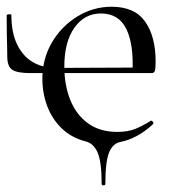

<svg xmlns="http://www.w3.org/2000/svg" viewBox="-21 -415 520 570"><path d="M280.8 131.2Q280.8 65.8 268.9 38.2Q257 10.6 233.2 4.8Q191.4 -6 162.6 -33.6Q133.8 -61.2 119.3 -99.8Q104.8 -138.4 104.8 -180.4Q104.8 -241 133.4 -289.4Q162 -337.8 209.1 -366.4Q256.2 -395 310.2 -395Q378.8 -395 409.9 -350.8Q441 -306.6 441 -232.8Q441 -212.6 439 -205.3Q437 -198 429 -198H372.2Q376.6 -282.8 354.1 -328.9Q331.6 -375 278.6 -375Q229.8 -375 199.9 -332.8Q170 -290.6 170 -217.8Q170 -161.4 188 -117.4Q206 -73.4 241 -48.4Q276 -23.4 327 -23.4Q360 -23.4 382.3 -33Q404.6 -42.6 426.2 -56.2Q429 -58.2 432.5 -53.8Q436 -49.4 433.2 -46.4Q409.6 -24.4 385.2 -11.4Q360.8 1.6 338.2 6Q314 10.2 302.9 37.5Q291.8 64.8 291.8 131.2Q291.8 135.2 286.3 135.2Q280.8 135.2 280.8 131.2ZM69.2 -198Q30.2 -198 15.4 -207.9Q0.6 -217.8 0.6 -247Q0.6 -259.8 0.2 -274Q-0.2 -288.2 -0.7 -310.5Q-1.2 -332.8 -1.2 -368.8Q-1.2 -372.2 5.8 -372.7Q12.8 -373.2 12.8 -370.6Q12.8 -318.4 29.7 -283.3Q46.6 -248.2 76.2 -230.8Q105.8 -213.4 143.8 -213.4L387.2 -214.4V-198Z"/></svg>

Font: Cormorant Infant Light
Style: Regular
Weight: 300
Designer: Christian Thalmann (Catharsis Fonts)
Foundry: Catharsis Fonts
Version: Version 4.001